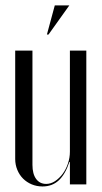

<svg xmlns="http://www.w3.org/2000/svg" viewBox="-20 -682 379 710"><path d="M236.5 -82.9H238.5V-52.9V0H299.2V-495H238.5V-121.2Q238.5 -98.5 231.2 -77.1Q224 -55.6 211.6 -39Q199.1 -22.4 183.4 -12.1Q167.8 -1.9 150.9 -1.9Q127.1 -1.9 113.6 -20.3Q100 -38.8 100 -72.4V-495H36.2V-94.1Q36.2 -72.8 44 -53.9Q51.8 -35 65.4 -21.4Q79 -7.9 97.4 -0.2Q115.8 7.5 137.2 7.5Q173.1 7.5 197.4 -15.1Q221.6 -37.8 236.5 -82.9ZM159.5 -554.4 236.4 -662.1H182.6L153.5 -554.4Z"/></svg>

Font: Moniqa Black
Style: Regular
Weight: 900
Designer: Rajesh Rajput
Foundry: Rajesh Rajput
Version: Version 1.000